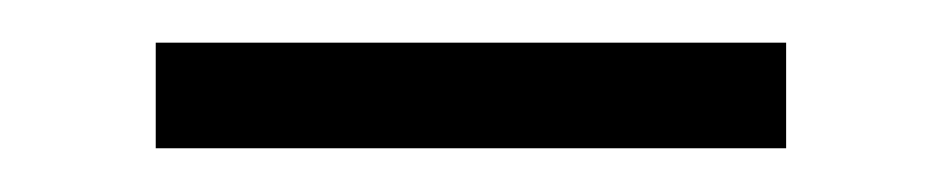

<svg xmlns="http://www.w3.org/2000/svg" viewBox="-20 -653 440 90"><path d="M348.5 -583.5H53V-633H348.5Z"/></svg>

Font: Betina Sans Light
Style: Regular
Weight: 300
Designer: Jonathan Pinhorn (font) & Cristiano Sobral (main changes)
Version: Version 2.001;October 6, 2020;FontCreator 13.0.0.2681 64-bit